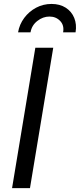

<svg xmlns="http://www.w3.org/2000/svg" viewBox="-20 -975 414 995"><path d="M255.9 -727.5 135.3 0H42.5L163.1 -727.5ZM247.1 -954.6Q290 -954.6 320.6 -935.1Q351.1 -915.5 364.7 -882.1Q378.4 -848.6 371.6 -807.6H307.1Q313.5 -843.8 291.7 -866.5Q270 -889.2 236.3 -889.2Q202.6 -889.2 173.6 -866.5Q144.5 -843.8 138.2 -807.6H73.7Q80.6 -848.6 105.5 -882.1Q130.4 -915.5 167.2 -935.1Q204.1 -954.6 247.1 -954.6Z"/></svg>

Font: Adwaita Sans
Style: Italic
Weight: 400
Italic angle: -9.39999°
Designer: Rasmus Andersson
Foundry: rsms
Version: Version 4.001;git-9221beed3